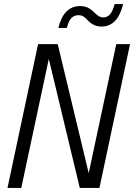

<svg xmlns="http://www.w3.org/2000/svg" viewBox="-20 -928 662 948"><path d="M17 0 168 -710H265L418 -73L554 -710H622L471 0H374L221 -637L85 0ZM482 -797Q461 -797 445.5 -804Q430 -811 415 -826Q402 -840 392 -846.5Q382 -853 367 -853Q347 -853 333 -839.5Q319 -826 310 -790H268Q282 -846 309 -872Q336 -898 375 -898Q398 -898 414 -890Q430 -882 445 -867Q458 -854 468 -848Q478 -842 491 -842Q509 -842 522.5 -856.5Q536 -871 546 -908H588Q561 -797 482 -797Z"/></svg>

Font: Geist Mono Light
Style: Italic
Weight: 300
Italic angle: -12°
Monospace: yes
Designer: Basement.studio, Andrés Briganti, Mateo Zaragoza
Foundry: Basement.studio, Vercel, Andrés Briganti, Guido Ferreyra, Mateo Zaragoza
Version: Version 1.500; ttfautohint (v1.8.4.7-5d5b)